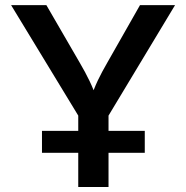

<svg xmlns="http://www.w3.org/2000/svg" viewBox="-20 -748 745 768"><path d="M293 0V-285.6L24.4 -727.5H165.5L299.3 -496.6Q320.8 -460 337.6 -425.3Q354.5 -390.6 372.1 -339.8H337.4Q354.5 -391.1 371.3 -426.3Q388.2 -461.4 408.7 -496.6L540 -727.5H680.2L414.1 -285.6V0ZM147.9 -136.7V-224.6H559.1V-136.7Z"/></svg>

Font: Inter Cardless
Style: Medium
Weight: 500
Designer: Rasmus Andersson
Foundry: rsms
Version: Version 4.001;git-9221beed3